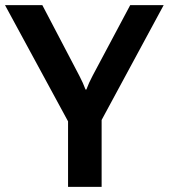

<svg xmlns="http://www.w3.org/2000/svg" viewBox="-23 -731 661 751"><path d="M243.2 0H374.5V-261.7L617.2 -710.9H486.3L338.9 -434.1Q331.1 -419.4 325.4 -406.7Q319.8 -394 314.9 -380.9H311.5Q306.6 -394 300.8 -407Q294.9 -419.9 287.6 -434.1L142.6 -710.9H-3.4L243.2 -256.3Z"/></svg>

Font: Roboto Flex
Style: wght 600 wdth 100 opsz 14.0 GRAD 0.00 slnt 0.00 XTRA 468 XOPQ 96 YOPQ 79 YTLC 514 YTUC 712 YTAS 750 YTDE -203.00 YTFI 738
Weight: 600
Designer: Berlow after Robertson
Foundry: Google
Version: Version 3.100